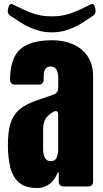

<svg xmlns="http://www.w3.org/2000/svg" viewBox="-20 -944 523 972"><path d="M37.1 -924.3Q39.6 -924.3 41 -923.3Q74.7 -906.7 100.3 -895Q126 -883.3 148.4 -875.7Q170.9 -868.2 193.4 -864.7Q215.8 -861.3 242.7 -861.3Q269.5 -861.3 291.5 -864.7Q313.5 -868.2 335.9 -875.7Q358.4 -883.3 383.8 -895Q409.2 -906.7 442.4 -923.3Q443.8 -924.3 446.3 -924.3Q450.7 -924.3 453.9 -920.9Q457 -917.5 459.2 -912.1Q461.4 -906.7 462.6 -900.1Q463.9 -893.6 463.9 -887.7Q463.9 -879.4 460.4 -873.8Q457 -868.2 452.6 -865.2Q425.8 -846.7 400.9 -831.1Q376 -815.4 351.1 -804.2Q326.2 -793 299.6 -786.6Q272.9 -780.3 242.2 -780.3Q211.4 -780.3 184.8 -786.6Q158.2 -793 132.8 -804.2Q107.4 -815.4 82.8 -831.1Q58.1 -846.7 30.8 -865.2Q26.4 -868.2 22.9 -873.8Q19.5 -879.4 19.5 -887.7Q19.5 -893.6 20.8 -900.1Q22 -906.7 24.2 -912.1Q26.4 -917.5 29.5 -920.9Q32.7 -924.3 37.1 -924.3ZM252 -465.3Q262.2 -469.2 268.6 -477.8Q274.9 -486.3 274.9 -497.6V-548.3Q274.9 -607.4 236.3 -607.4Q201.2 -607.4 201.2 -559.6V-540Q201.2 -528.8 194.6 -522.2Q188 -515.6 176.8 -515.6H55.7Q44.4 -515.6 37.6 -522.2Q30.8 -528.8 30.8 -540Q31.2 -649.4 82.5 -694.8Q133.8 -740.2 243.2 -740.2Q244.6 -740.2 245.6 -740.2Q304.2 -740.2 350.6 -719.5Q397 -698.7 424.1 -658.2Q451.2 -617.7 451.2 -558.1V-24.4Q451.2 -13.2 444.6 -6.6Q438 0 426.8 0H301.8Q290.5 0 283.9 -6.6Q277.3 -13.2 277.3 -24.4V-62.5Q277.3 -73.7 275.4 -73.7Q273.9 -73.7 269.5 -64Q256.8 -34.7 235.4 -16.6Q206.1 7.8 168.5 7.8Q107.4 7.8 75.4 -20.5Q43.5 -48.8 31.7 -98.1Q20 -147.5 20 -210Q20 -276.9 33.2 -319.6Q46.4 -362.3 78.4 -389.6Q110.4 -417 166.5 -436ZM274.4 -364.7Q274.4 -381.8 262.2 -381.8Q257.8 -381.8 252.4 -378.9Q231.9 -367.7 218.3 -352.5Q198.2 -330.6 198.2 -287.1V-192.9Q198.2 -127.9 237.3 -127.9Q258.8 -127.9 266.6 -146Q274.4 -164.1 274.4 -185.1Z"/></svg>

Font: Fz Anton Round
Style: Regular
Weight: 400
Designer: Vernon Adams
Foundry: Vernon Adams
Version: Version 2.0 Mod + VH boi FontZin